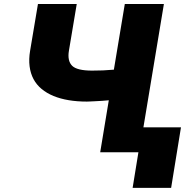

<svg xmlns="http://www.w3.org/2000/svg" viewBox="-20 -747 908 942"><path d="M127.8 -498.6 166.2 -727.3H356.5L318.2 -498.6Q309.7 -448.2 334.2 -424Q358.3 -400.6 431.8 -400.6Q458.5 -400.6 485.3 -401.6Q512.1 -402.7 538.7 -405.2L592.3 -727.3H784.1L683.6 -122.2H867.9L819.6 174.7H630.7L659.1 0H471.6L513.8 -255Q498.9 -253.6 481.4 -252.3Q463.8 -251.1 448 -250.4Q432.2 -249.6 420.6 -249.1Q409.1 -248.6 406.2 -248.6Q310 -248.6 242.9 -275.9Q209.2 -289.8 184.3 -310.4Q159.4 -331 144.5 -358.8Q129.6 -386.7 125.2 -421.7Q120.7 -456.7 127.8 -498.6Z"/></svg>

Font: Inter P Black
Style: Italic
Weight: 900
Italic angle: -9.40001°
Designer: Rasmus Andersson
Foundry: rsms
Version: Version 3.018;git-588b23468